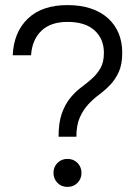

<svg xmlns="http://www.w3.org/2000/svg" viewBox="-20 -727 540 754"><path d="M210 -190Q210 -246 223 -282Q236 -318 256 -342.5Q276 -367 299 -384Q322 -401 342 -419Q362 -437 375 -460Q388 -483 388 -520Q388 -574 351.5 -607.5Q315 -641 245 -641Q179 -641 142.5 -606Q106 -571 102 -510H30Q34 -601 89.5 -654Q145 -707 245 -707Q297 -707 337 -693.5Q377 -680 404.5 -655Q432 -630 446 -596Q460 -562 460 -520Q460 -474 446.5 -444.5Q433 -415 413 -394Q393 -373 370 -356Q347 -339 327 -317.5Q307 -296 293.5 -266Q280 -236 280 -190ZM245 7Q221 7 205.5 -9Q190 -25 190 -48Q190 -71 205.5 -87Q221 -103 245 -103Q269 -103 284.5 -87Q300 -71 300 -48Q300 -25 284.5 -9Q269 7 245 7Z"/></svg>

Font: PT Root UI Web
Style: Regular
Weight: 400
Designer: Vitaly Kuzmin
Foundry: ParaType Ltd.
Version: Version 1.000W